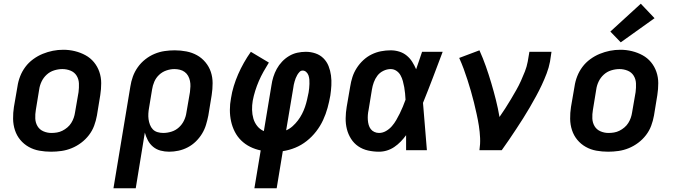

<svg xmlns="http://www.w3.org/2000/svg" viewBox="-20 -809 3640 1034"><path d="M255 8Q223 8 192 2.5Q161 -3 134.5 -18Q108 -33 89 -56Q70 -79 60.5 -108Q51 -137 50.5 -169Q50 -201 55 -233L74 -343Q78 -371 88.5 -398Q99 -425 116.5 -448.5Q134 -472 158.5 -490Q183 -508 210 -519Q237 -530 264.5 -535.5Q292 -541 321 -541Q353 -541 383.5 -533.5Q414 -526 440.5 -511.5Q467 -497 486 -474Q505 -451 515 -422Q525 -393 525 -361Q525 -329 520 -297L502 -187Q497 -159 487 -132Q477 -105 459 -81.5Q441 -58 417 -40Q393 -22 366 -11Q339 0 311 4Q283 8 255 8ZM257 -93Q272 -93 287 -95.5Q302 -98 316 -105Q330 -112 342.5 -122.5Q355 -133 363.5 -146.5Q372 -160 377 -174.5Q382 -189 384 -203L403 -313Q406 -337 405 -360Q404 -383 392.5 -401.5Q381 -420 360 -428.5Q339 -437 316 -437Q294 -437 271.5 -430Q249 -423 231.5 -407Q214 -391 204 -370Q194 -349 191 -327L173 -217Q169 -194 170 -171Q171 -148 182 -129.5Q193 -111 213.5 -102Q234 -93 257 -93Z M591 205 682 -343Q686 -370 695.5 -396.5Q705 -423 722 -447Q739 -471 762.5 -489.5Q786 -508 812.5 -519Q839 -530 866.5 -534Q894 -538 921 -538Q953 -538 984 -532Q1015 -526 1041 -511.5Q1067 -497 1086.5 -473.5Q1106 -450 1115.5 -421.5Q1125 -393 1125 -361Q1125 -329 1120 -297L1102 -187Q1097 -162 1089.5 -137Q1082 -112 1068 -89Q1054 -66 1034.5 -47Q1015 -28 991 -15.5Q967 -3 941.5 2.5Q916 8 891 8Q867 8 844.5 2Q822 -4 804.5 -18.5Q787 -33 776.5 -53Q766 -73 760 -95L711 205ZM859 -93Q881 -93 903.5 -100Q926 -107 943.5 -123Q961 -139 971 -160Q981 -181 984 -203L1003 -313Q1005 -329 1005.5 -344Q1006 -359 1003 -373.5Q1000 -388 993 -400.5Q986 -413 974.5 -421.5Q963 -430 948.5 -433.5Q934 -437 919 -437Q898 -437 876 -429.5Q854 -422 837 -406Q820 -390 811 -369Q802 -348 799 -327L783 -230Q780 -214 779 -198Q778 -182 780 -167Q782 -152 787.5 -137.5Q793 -123 803 -112.5Q813 -102 828 -97.5Q843 -93 859 -93Z M1350 205 1384 1Q1354 -5 1327 -18.5Q1300 -32 1279 -52.5Q1258 -73 1244.5 -99.5Q1231 -126 1224.5 -155.5Q1218 -185 1218 -217Q1218 -249 1224 -280Q1229 -313 1239 -345.5Q1249 -378 1262.5 -409Q1276 -440 1293.5 -471Q1311 -502 1331 -530L1428 -472Q1413 -448 1399 -423Q1385 -398 1374 -372.5Q1363 -347 1354.5 -320Q1346 -293 1341 -266Q1337 -242 1337.5 -217.5Q1338 -193 1344.5 -170.5Q1351 -148 1365.5 -130Q1380 -112 1401 -103L1442 -350Q1445 -372 1452 -394.5Q1459 -417 1470.5 -438Q1482 -459 1499 -477Q1516 -495 1537 -507.5Q1558 -520 1581 -525Q1604 -530 1627 -530Q1654 -530 1679 -521.5Q1704 -513 1722 -495Q1740 -477 1749.5 -453Q1759 -429 1762.5 -402.5Q1766 -376 1764.5 -349Q1763 -322 1759 -295Q1753 -261 1744 -228Q1735 -195 1720 -162.5Q1705 -130 1682.5 -101Q1660 -72 1631.5 -49.5Q1603 -27 1570 -13.5Q1537 0 1503 5L1470 205ZM1521 -107Q1540 -115 1556 -129.5Q1572 -144 1584.5 -160.5Q1597 -177 1606.5 -195.5Q1616 -214 1622.5 -233Q1629 -252 1633.5 -271.5Q1638 -291 1642 -311Q1644 -322 1645 -334Q1646 -346 1646.5 -357.5Q1647 -369 1646 -380.5Q1645 -392 1641.5 -402.5Q1638 -413 1629.5 -421Q1621 -429 1610 -429Q1600 -429 1593 -421.5Q1586 -414 1581 -405.5Q1576 -397 1572.5 -388Q1569 -379 1566.5 -370Q1564 -361 1562 -352Q1560 -343 1559 -333Q1559 -333 1559 -333Q1559 -333 1559 -333Z M2021 8Q1991 8 1962 1.5Q1933 -5 1909.5 -21Q1886 -37 1870.5 -61.5Q1855 -86 1848 -114Q1841 -142 1841.5 -172.5Q1842 -203 1847 -233L1866 -343Q1870 -369 1878 -394Q1886 -419 1901 -442.5Q1916 -466 1936.5 -485Q1957 -504 1981.5 -516Q2006 -528 2032 -533Q2058 -538 2084 -538Q2108 -538 2130.5 -531Q2153 -524 2170.5 -509.5Q2188 -495 2200 -476Q2212 -457 2221 -436Q2229 -459 2237 -482.5Q2245 -506 2253 -530H2364Q2338 -461 2312 -392.5Q2286 -324 2258 -255Q2264 -192 2268.5 -128Q2273 -64 2279 0H2167Q2167 -20 2167 -40.5Q2167 -61 2167 -81Q2154 -63 2138 -46.5Q2122 -30 2103.5 -17.5Q2085 -5 2064 1.5Q2043 8 2021 8ZM2021 -93Q2041 -93 2059 -103.5Q2077 -114 2090.5 -129.5Q2104 -145 2114 -162.5Q2124 -180 2133 -198Q2142 -216 2149.5 -234.5Q2157 -253 2164 -272Q2163 -289 2161.5 -306Q2160 -323 2157 -339.5Q2154 -356 2149.5 -372.5Q2145 -389 2137 -403.5Q2129 -418 2115 -427.5Q2101 -437 2084 -437Q2064 -437 2044.5 -427.5Q2025 -418 2012.5 -401.5Q2000 -385 1993 -365.5Q1986 -346 1983 -327L1965 -217Q1962 -203 1961 -189.5Q1960 -176 1961 -162.5Q1962 -149 1965.5 -136.5Q1969 -124 1976.5 -114Q1984 -104 1996 -98.5Q2008 -93 2021 -93Z M2562 0Q2567 -33 2565.5 -66Q2564 -99 2559 -131Q2554 -163 2547 -194.5Q2540 -226 2532.5 -257Q2525 -288 2516 -318.5Q2507 -349 2497.5 -379Q2488 -409 2477 -438.5Q2466 -468 2453 -497L2562 -538Q2581 -496 2596.5 -452Q2612 -408 2625.5 -362.5Q2639 -317 2650.5 -271.5Q2662 -226 2670 -179Q2686 -202 2701.5 -226Q2717 -250 2731.5 -274.5Q2746 -299 2760 -323.5Q2774 -348 2785.5 -373.5Q2797 -399 2807 -424.5Q2817 -450 2822 -477L2831 -530H2950L2942 -477Q2936 -445 2924 -413.5Q2912 -382 2897.5 -351Q2883 -320 2866.5 -290Q2850 -260 2833 -230.5Q2816 -201 2797.5 -172Q2779 -143 2760 -114Q2741 -85 2721.5 -56.5Q2702 -28 2682 0Z M3255 8Q3223 8 3192 2.5Q3161 -3 3134.5 -18Q3108 -33 3089 -56Q3070 -79 3060.5 -108Q3051 -137 3050.5 -169Q3050 -201 3055 -233L3074 -343Q3078 -371 3088.5 -398Q3099 -425 3116.5 -448.5Q3134 -472 3158.5 -490Q3183 -508 3210 -519Q3237 -530 3264.5 -535.5Q3292 -541 3321 -541Q3353 -541 3383.5 -533.5Q3414 -526 3440.5 -511.5Q3467 -497 3486 -474Q3505 -451 3515 -422Q3525 -393 3525 -361Q3525 -329 3520 -297L3502 -187Q3497 -159 3487 -132Q3477 -105 3459 -81.5Q3441 -58 3417 -40Q3393 -22 3366 -11Q3339 0 3311 4Q3283 8 3255 8ZM3257 -93Q3272 -93 3287 -95.5Q3302 -98 3316 -105Q3330 -112 3342.5 -122.5Q3355 -133 3363.5 -146.5Q3372 -160 3377 -174.5Q3382 -189 3384 -203L3403 -313Q3406 -337 3405 -360Q3404 -383 3392.5 -401.5Q3381 -420 3360 -428.5Q3339 -437 3316 -437Q3294 -437 3271.5 -430Q3249 -423 3231.5 -407Q3214 -391 3204 -370Q3194 -349 3191 -327L3173 -217Q3169 -194 3170 -171Q3171 -148 3182 -129.5Q3193 -111 3213.5 -102Q3234 -93 3257 -93ZM3323 -581 3267 -639 3431 -789 3505 -711Z"/></svg>

Font: Iosevka Curly Extended Oblique
Style: Bold
Weight: 700
Width: 7
Italic angle: -9°
Monospace: yes
Designer: Belleve Invis
Foundry: Belleve Invis
Version: Version 11.1.0; ttfautohint (v1.8.3)